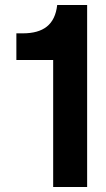

<svg xmlns="http://www.w3.org/2000/svg" viewBox="-20 -747 425 767"><path d="M192.4 0H328.1V-727.1H208.5C199.7 -647.9 152.8 -613.8 70.8 -613.8H45.4V-507.3H192.4Z"/></svg>

Font: Raveo Display Display SemiBold
Style: Regular
Weight: 600
Designer: Jakub Foglar, Rasmus Andersson (Inter)
Foundry: Jakubfoglar.com
Version: Version 1.100;Glyphs 3.2.3 (3260)